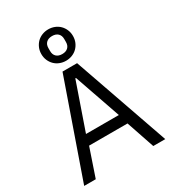

<svg xmlns="http://www.w3.org/2000/svg" viewBox="-228 -1098 1098 1220"><g transform="rotate(-30 320.5 -488.0)"><path d="M530 0 460 -206H178L108 0H23L267 -698H374L618 0ZM321 -620H316L198 -280H439ZM322 -746Q298 -746 276.5 -754.5Q255 -763 239.5 -778.5Q224 -794 215 -815Q206 -836 206 -861Q206 -886 215 -907Q224 -928 239.5 -943.5Q255 -959 276.5 -967.5Q298 -976 322 -976Q346 -976 367.5 -967.5Q389 -959 404.5 -943.5Q420 -928 429 -907Q438 -886 438 -861Q438 -836 429 -815Q420 -794 404.5 -778.5Q389 -763 367.5 -754.5Q346 -746 322 -746ZM322 -795Q349 -795 364.5 -809.5Q380 -824 380 -850V-872Q380 -898 364.5 -912.5Q349 -927 322 -927Q295 -927 279.5 -912.5Q264 -898 264 -872V-850Q264 -824 279.5 -809.5Q295 -795 322 -795Z"/></g></svg>

Font: IBM Plex Sans Thai Looped
Style: Regular
Weight: 400
Designer: Mike Abbink, Paul van der Laan, Pieter van Rosmalen, Ben Mitchell, Mark Frömberg
Foundry: Bold Monday
Version: Version 1.1